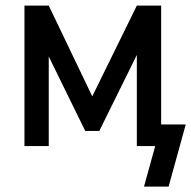

<svg xmlns="http://www.w3.org/2000/svg" viewBox="-20 -528 691 694"><path d="M518.6 0V-78.1H651.4L589.4 146.5H500.5L541 0ZM313.5 -179.7 474.6 -507.8 523.4 -428.2 338.9 -54.7H288.1L105 -428.2L156.2 -507.8ZM562.5 -507.8V0H474.6V-507.8ZM68.4 -507.8H156.2V0H68.4Z"/></svg>

Font: Giphurs SC
Style: Regular
Weight: 400
Version: Version 0.920